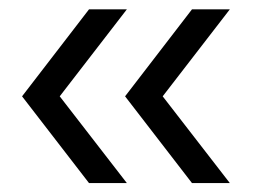

<svg xmlns="http://www.w3.org/2000/svg" viewBox="-20 -445 551 416"><path d="M396 -48.3 251 -236.3 396 -424.8H478L332.5 -236.3L478 -48.3ZM172.9 -424.8H254.9L109.4 -236.3L254.9 -48.3H172.9L27.8 -236.3Z"/></svg>

Font: Glacial Indifference
Style: Regular
Weight: 400
Designer: Alfredo Marco Pradil
Foundry: Alfredo Marco Pradil
Version: Version 1.312